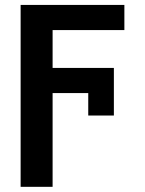

<svg xmlns="http://www.w3.org/2000/svg" viewBox="-20 -550 579 768"><path d="M477.5 -429.7H190.4V-278.3H435.5V-87.9H333V-177.7H190.4V197.3H62.5V-530.3H477.5Z"/></svg>

Font: Pretendard Std SemiBold
Style: Regular
Weight: 600
Designer: Base glyphs from Inter by Rasmus Andersson; Hangeul glyphs from Noto Sans CJK(Source Han Sans) by Jang Soo-young and Kan
Foundry: Kil Hyung-jin
Version: Version 1.309